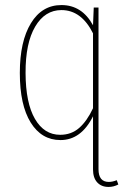

<svg xmlns="http://www.w3.org/2000/svg" viewBox="-20 -549 508 766"><path d="M445.8 169.9 452.1 187Q433.6 196.8 413.1 196.8Q384.3 196.8 367.7 178.5Q351.1 160.2 351.1 127V-85Q303.7 9.8 221.2 9.8Q146 9.8 102.5 -60.1Q59.1 -129.9 59.1 -257.8Q59.1 -383.8 103.3 -456.3Q147.5 -528.8 225.1 -528.8Q307.1 -528.8 351.1 -448.2L354 -519H373V126Q373 176.8 414.1 176.8Q428.7 176.8 445.8 169.9ZM220.2 -11.2Q264.6 -11.2 295.9 -38.6Q327.1 -65.9 351.1 -117.2V-416Q304.7 -508.8 225.1 -508.8Q159.2 -508.8 120.4 -442.9Q81.5 -377 82 -257.8Q82.5 -138.2 119.4 -74.7Q156.2 -11.2 220.2 -11.2Z"/></svg>

Font: Fira Sans Compressed Thin
Style: Regular
Weight: 100
Width: 1
Designer: Carrois Corporate & Edenspiekermann AG
Foundry: Carrois Corporate GbR & Edenspiekermann AG
Version: Version 4.203;PS 004.203;hotconv 1.0.88;makeotf.lib2.5.64775